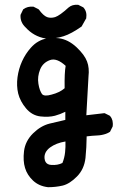

<svg xmlns="http://www.w3.org/2000/svg" viewBox="-20 -655 540 808"><path d="M182.1 132.8Q144 128.4 119.1 105Q94.2 81.5 85.4 51.8Q76.2 22 81.1 -19Q86.4 -61.5 119.1 -93.8Q151.4 -125.5 188.5 -134.8Q221.7 -142.6 254.9 -150.4V-184.6Q232.9 -173.8 211.4 -168Q185.1 -161.1 150.4 -165Q132.3 -167 116.9 -175.8Q101.6 -184.6 89.4 -199.2Q64.9 -228.5 56.6 -261.2Q52.7 -277.3 52 -294.7Q51.3 -312 53.7 -330.1Q58.6 -365.7 72.8 -397Q86.9 -428.2 108.9 -453.1Q116.2 -461.4 124.3 -468.3Q132.3 -475.1 141.4 -480.2Q150.4 -485.4 159.7 -488.8Q188 -499 227.5 -494.1Q267.1 -488.8 301.8 -456.5Q335.9 -424.3 346.2 -396.5Q351.6 -382.8 353 -366.9Q354.5 -351.1 352.5 -334.5L343.3 -169.9L418.5 -178.7H419.9L421.4 -178.2L440.9 -168.5L441.9 -168L442.9 -167Q446.8 -162.6 449.5 -157.5Q452.1 -152.3 453.4 -147Q454.6 -141.6 454.8 -135.5Q455.1 -129.4 454.1 -123V-122.1L453.6 -121.6L443.8 -102.1L442.9 -100.1L441.4 -99.6Q434.1 -94.7 425.8 -91.8Q417.5 -88.9 408.7 -87.2Q399.9 -85.4 390.6 -85Q367.7 -84 344.7 -81.1Q344.2 -34.2 339.8 9.3Q334.5 57.1 303.7 87.9Q273.4 118.7 243.7 126Q214.4 132.8 182.6 132.8ZM242.7 30.8Q251.5 9.3 253.9 -14.2Q256.3 -36.1 255.4 -59.6Q216.3 -53.2 190.4 -34.2Q164.6 -14.6 167.5 12.2Q168.5 21 171.9 26.6Q175.3 32.2 181.2 35.4Q187 38.6 195.8 39.1Q222.7 41 242.7 30.8ZM196.8 -256.8Q231.4 -265.6 252 -283.7Q251 -349.6 256.3 -377.9Q219.2 -412.1 190.9 -402.3Q175.8 -397 165.3 -387.2Q154.8 -377.4 148.9 -362.8Q136.7 -332.5 141.6 -302.7Q144 -287.6 147.9 -276.9Q151.9 -266.1 156.7 -259.3Q166 -248 196.8 -256.8ZM170.9 -493.2Q122.1 -501.5 87.4 -540Q64.5 -561.5 66.4 -591.3V-592.3L66.9 -593.3L76.7 -613.8L77.1 -615.2L78.6 -616.2Q95.7 -628.9 119.6 -627H120.6L121.6 -626.5L141.1 -616.7L142.6 -615.7L143.6 -614.7Q162.6 -588.9 178.2 -583Q193.4 -577.6 211.9 -583Q231.4 -589.4 268.6 -623.5Q284.2 -636.7 308.1 -634.8H309.1L310.1 -634.3L329.6 -624.5L330.6 -624L331.5 -623Q347.2 -605.5 342.8 -578.1V-577.1L341.8 -576.2L324.2 -544.9L323.7 -543.9L322.8 -543Q301.8 -528.3 283 -518.1Q264.2 -507.8 247.1 -502.4Q212.9 -491.2 171.4 -493.2Z"/></svg>

Font: NaikaiFont
Style: SemiBold
Weight: 600
Version: Version 1.89